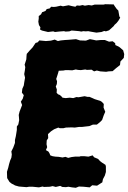

<svg xmlns="http://www.w3.org/2000/svg" viewBox="-20 -872 610 912"><path d="M52 9 35 0 25 -8 14 -26 13 -56 19 -75 23 -92 28 -109 34 -123 36 -138 34 -153 43 -171 51 -193V-207L55 -224L57 -236L60 -255V-271L67 -281L71 -301L70 -315L69 -326L73 -342L80 -360L85 -373L79 -389L88 -403L93 -420L84 -432L86 -450L93 -466L95 -480L99 -503L95 -520L98 -537L100 -553L97 -565L105 -590L106 -606L107 -616L120 -631L135 -647L149 -668L159 -671L167 -680L198 -677L222 -679L240 -684L255 -677L269 -680L289 -682L306 -683L341 -686L360 -680L388 -679L407 -686L423 -683L437 -680L459 -682H478L498 -674L515 -676L527 -667L528 -658L543 -651L549 -647L565 -633L570 -615L568 -597L552 -580L550 -563L531 -548L515 -534L496 -533L484 -531L456 -533L440 -537L427 -533L415 -541L393 -540L385 -542L364 -539L350 -540L340 -542L323 -538L302 -539H291L281 -537L259 -536L256 -525L251 -509L247 -497L251 -486L250 -473L245 -461L250 -447L249 -431L256 -424L264 -421L272 -414L277 -408L292 -406L311 -408L328 -406L343 -411L353 -410L382 -415L395 -412H405L419 -406L430 -401L446 -396L456 -393L464 -388L473 -378L472 -361L480 -341L473 -325L465 -302L455 -292L440 -280H421L404 -273L386 -271L369 -269H355L335 -266L321 -267L293 -266L281 -263H264L257 -266L237 -258L222 -248L208 -235L209 -216L202 -205L201 -187L204 -173L198 -159L210 -152L215 -144L219 -134L230 -130L243 -128L259 -127L277 -124L291 -127L304 -122L320 -126L336 -128H357L363 -130H381L400 -128L420 -134L427 -125L446 -117L455 -107L464 -100L481 -89L483 -81V-55L478 -38L469 -21L466 -6L441 10L418 8L406 18L377 15L355 14L340 20L322 18L305 15L293 17L276 16L266 11L245 16L230 12L217 15L189 16L182 14L165 18L135 15H118L106 17L70 14ZM208 -720 179 -727 170 -732 172 -742 165 -753 162 -769 164 -784V-796L175 -804L180 -814L196 -820L202 -829L216 -832L223 -840L235 -839L246 -840L268 -845L279 -842L306 -847L322 -843L338 -840L345 -846L359 -845L372 -848L383 -845L401 -848L416 -846L429 -850H437H471L480 -852L520 -851L524 -844L534 -830L542 -822L547 -794L551 -788L542 -773L534 -763L524 -754L520 -748L498 -728L483 -723L475 -725L462 -720L438 -717L409 -722L399 -724L387 -723L376 -724L366 -722L356 -724L334 -726L320 -727L309 -723L291 -722L284 -724L259 -722L241 -720L233 -723Z"/></svg>

Font: Winky Rough
Style: Bold Italic
Weight: 700
Italic angle: -8.97852°
Designer: Simon Atzbach
Foundry: typofactur
Version: Version 1.206; ttfautohint (v1.8.4.7-5d5b)